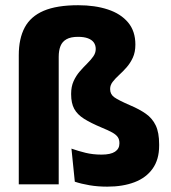

<svg xmlns="http://www.w3.org/2000/svg" viewBox="-20 -696 647 725"><path d="M50.9 0V-487.4Q50.9 -550.2 73.3 -592.2Q95.7 -634.2 145.1 -655.3Q194.5 -676.3 275.2 -676.3Q338.8 -676.3 387.4 -660.2Q436 -644.2 463.6 -611.3Q491.2 -578.4 491.2 -527.7Q491.2 -499 481.5 -478.1Q471.8 -457.2 457.7 -441.3Q443.6 -425.4 429.4 -412.5Q415.3 -399.6 405.6 -387.1Q395.9 -374.6 395.9 -360.5V-359.2Q395.9 -340.2 411.2 -329Q426.6 -317.8 471.8 -298.2Q506.3 -283.7 530.7 -266.5Q555.1 -249.4 568 -222.5Q580.9 -195.6 580.9 -151.3V-145.8Q580.9 -93.8 556.5 -59.4Q532.1 -24.9 488.2 -8.1Q444.2 8.8 384.9 8.8Q349.1 8.8 317.9 3.5Q286.8 -1.8 262.5 -9.9L249.8 -134.8Q275.8 -125.6 303.4 -118.9Q331 -112.2 363.5 -112.2Q397.7 -112.2 414.3 -123.2Q430.9 -134.3 430.9 -154V-156.2Q430.9 -169.4 424.6 -178.5Q418.4 -187.5 403.7 -195.8Q389 -204 363.5 -214.4Q322.5 -231.6 297.2 -247.6Q271.9 -263.6 260.2 -285.1Q248.6 -306.6 248.6 -340.1V-342.1Q248.6 -369 257.9 -389.6Q267.2 -410.1 281.1 -426.1Q295 -442.1 308.9 -455.8Q322.8 -469.6 332.1 -482.7Q341.5 -495.9 341.5 -510.9Q341.5 -525.4 334.1 -535.7Q326.7 -545.9 311.9 -551.4Q297.2 -556.9 274.6 -556.9Q247.2 -556.9 231.2 -547.9Q215.1 -538.9 208.4 -522.1Q201.7 -505.3 201.7 -481.5V0Z"/></svg>

Font: Anek Kannada Medium
Style: Regular
Weight: 500
Designer: Vaishnavi Murthy, Maithili Shingre (Kannada) & Yesha Goshar (Latin)
Foundry: Ek Type
Version: Version 1.003